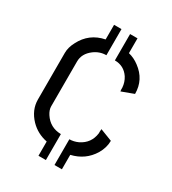

<svg xmlns="http://www.w3.org/2000/svg" viewBox="-163 -675 746 832"><g transform="rotate(30 210.0 -259.5)"><path d="M241.2 -586.9V-455.1Q287.1 -455.1 312.5 -417Q326.2 -395.5 328.1 -369.1Q328.1 -367.2 328.1 -359.4Q329.1 -352.5 329.1 -350.6L389.6 -373Q389.6 -444.3 331.1 -487.3Q306.6 -505.9 278.3 -512.7V-586.9ZM161.1 -586.9V-513.7Q86.9 -499 52.7 -431.6Q37.1 -402.3 37.1 -375V-141.6Q37.1 -89.8 77.1 -47.9Q111.3 -12.7 161.1 -2.9V68.4H198.2V-61.5Q143.6 -62.5 114.3 -107.4Q101.6 -127 101.6 -144.5V-369.1Q101.6 -408.2 137.7 -435.5Q165 -456.1 198.2 -456.1V-586.9ZM241.2 68.4H278.3V-3.9Q345.7 -19.5 380.9 -77.1Q400.4 -110.4 400.4 -144.5L339.8 -168Q339.8 -165 338.9 -156.2Q338.9 -148.4 338.9 -146.5Q332 -93.8 284.2 -70.3Q262.7 -60.5 241.2 -60.5Z"/></g></svg>

Font: Post No Bills Colombo
Style: Medium
Weight: 600
Designer: Kosala Senevirathne, Siva Puranthara, Lasantha Premarathna, Tharique Azeez
Foundry: Mooniak
Version: Version 1.220 ; ttfautohint (v1.5)